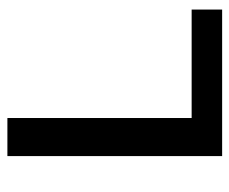

<svg xmlns="http://www.w3.org/2000/svg" viewBox="-72 -564 635 532"><g transform="rotate(-90 246.0 -297.5)"><path d="M80 0V-595H185.5V-84.5H486V0Z"/></g></svg>

Font: Encode Sans SC Condensed Thin Medium
Style: Regular
Weight: 500
Version: Version 3.002